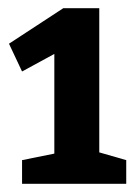

<svg xmlns="http://www.w3.org/2000/svg" viewBox="-20 -795 334 470"><path d="M223 -775V-422L289 -403V-345H34V-403L113 -419V-663L34 -620L2 -688L135 -775Z"/></svg>

Font: Bitter Pro
Style: Bold
Weight: 700
Designer: Sol Matas, and Bitter project Authors
Foundry: Sol Matas
Version: Version 1.010